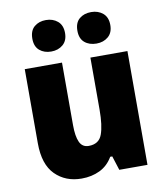

<svg xmlns="http://www.w3.org/2000/svg" viewBox="-86 -838 790 919"><g transform="rotate(-10 309.0 -378.5)"><path d="M558 -553V0H421L399 -69H389Q365 -28 325.5 -9Q286 10 237 10Q159 10 109 -40Q59 -90 59 -193V-553H240V-249Q240 -195 253 -166.5Q266 -138 297 -138Q347 -138 362.5 -180.5Q378 -223 378 -300V-553ZM120 -690Q120 -729 142.5 -748Q165 -767 199 -767Q233 -767 256 -747.5Q279 -728 279 -690Q279 -653 256 -633.5Q233 -614 199 -614Q165 -614 142.5 -633Q120 -652 120 -690ZM339 -690Q339 -729 361.5 -748Q384 -767 419 -767Q453 -767 476 -747.5Q499 -728 499 -690Q499 -653 476 -633.5Q453 -614 419 -614Q384 -614 361.5 -633Q339 -652 339 -690Z"/></g></svg>

Font: Noto Sans Gurmukhi UI SemiCondensed Black
Style: Regular
Weight: 900
Width: 4
Designer: Jelle Bosma - Monotype Design Team
Foundry: Monotype Imaging Inc.
Version: Version 2.004; ttfautohint (v1.8.4.7-5d5b)